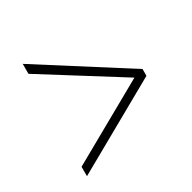

<svg xmlns="http://www.w3.org/2000/svg" viewBox="-116 -696 719 718"><g transform="rotate(-30 244.0 -337.0)"><path d="M64 -94.7V-135.3L401.9 -325.2L65.9 -535.6V-578.6L444.3 -337.9V-308.6Z"/></g></svg>

Font: Comme Thin
Style: Regular
Weight: 250
Version: Version 1.000;gftools[0.9.27]